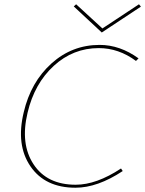

<svg xmlns="http://www.w3.org/2000/svg" viewBox="-20 -873 679 898"><path d="M639 -842 456 -721 325 -843 336 -853 459 -740 630 -853ZM91 -348Q124 -489 220.5 -576Q317 -663 446 -663Q541 -663 628 -600L616 -588Q535 -648 442 -648Q322 -648 231.5 -565Q141 -482 109 -346Q74 -200 137 -104.5Q200 -9 334 -9Q431 -9 546 -85L554 -73Q436 5 333 5Q191 5 122.5 -95Q54 -195 91 -348Z"/></svg>

Font: EauTestInfant Thin
Style: Italic
Weight: 250
Italic angle: -12°
Designer: Christian Thalmann (Catharsis Fonts)
Version: Version 0.001;PS 000.001;hotconv 1.0.88;makeotf.lib2.5.64775